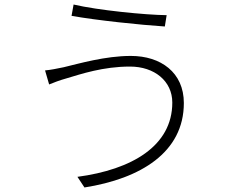

<svg xmlns="http://www.w3.org/2000/svg" viewBox="-20 -789 1040 848"><path d="M741 -336C741 -144 562 -40 322 -8L353 39C601 0 792 -116 792 -334C792 -469 690 -542 558 -542C444 -542 329 -508 261 -492C232 -486 203 -480 179 -478L197 -416C219 -425 242 -434 274 -443C338 -462 435 -495 554 -495C662 -495 741 -431 741 -336ZM305 -769 296 -719C408 -699 600 -679 708 -672L716 -722C622 -723 411 -744 305 -769Z"/></svg>

Font: Noto Sans CJK SC Light
Style: Regular
Weight: 300
Designer: Ryoko NISHIZUKA 西塚涼子 (kana, bopomofo & ideographs); Paul D. Hunt (Latin, Greek & Cyrillic); Sandoll Communications 산돌커뮤니
Foundry: Adobe
Version: Version 2.004;hotconv 1.0.118;makeotfexe 2.5.65603